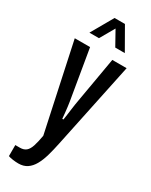

<svg xmlns="http://www.w3.org/2000/svg" viewBox="-235 -771 794 1010"><g transform="rotate(30 162.5 -266.0)"><path d="M79 192Q63 192 45 189.5Q27 187 17 183V116H45Q68 116 82 104.5Q96 93 104.5 67Q113 41 120 0L7 -527H100L151 -224Q153 -213 155 -195.5Q157 -178 159 -160Q161 -142 162 -127H169Q171 -140 173.5 -157Q176 -174 178 -191Q180 -208 182.5 -223.5Q185 -239 187 -250L235 -527H322L213 -7Q204 37 193.5 73.5Q183 110 168 136.5Q153 163 131.5 177.5Q110 192 79 192ZM59 -591 135 -724H198L274 -591H216L148 -713H187L117 -591Z"/></g></svg>

Font: Archivo ExtraCondensed Medium
Style: Regular
Weight: 500
Width: 2
Designer: Hector Gatti
Foundry: Omnibus-Type
Version: Version 2.001